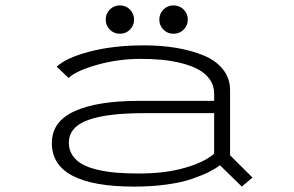

<svg xmlns="http://www.w3.org/2000/svg" viewBox="-20 -680 1090 711"><path d="M461.2 -570.2Q446 -555 424 -555Q402 -555 386.8 -570.2Q371.5 -585.5 371.5 -607.5Q371.5 -629.5 386.8 -644.8Q402 -660 424 -660Q446 -660 461.2 -644.8Q476.5 -629.5 476.5 -607.5Q476.5 -585.5 461.2 -570.2ZM660 -570.2Q644.5 -555 622.5 -555Q600.5 -555 585.2 -570.2Q570 -585.5 570 -607.5Q570 -629.5 585.2 -644.8Q600.5 -660 622.5 -660Q644.5 -660 660 -644.8Q675.5 -629.5 675.5 -607.5Q675.5 -585.5 660 -570.2ZM513 -512Q577 -512 632.5 -502.8Q688 -493.5 733.8 -474.8Q779.5 -456 805.8 -423Q832 -390 832 -346V-105L915 -22.5L875.5 11L794.5 -68Q777.5 -55 753.5 -43Q729.5 -31 691.5 -17.8Q653.5 -4.5 597.8 3.2Q542 11 477.5 11Q172 11 172 -150Q172 -230 256 -268.2Q340 -306.5 495 -306.5H773V-334Q773 -363 757 -385.8Q741 -408.5 715 -422.5Q689 -436.5 652.8 -445.8Q616.5 -455 579.2 -458.5Q542 -462 500.5 -462Q419 -462 341.5 -440.5Q264 -419 234 -391.5L190 -433Q225.5 -466.5 313 -489.2Q400.5 -512 513 -512ZM495 -37.5Q592.5 -37.5 665.5 -58.8Q738.5 -80 773 -111V-261H515.5Q448 -261 397.8 -255.2Q347.5 -249.5 310.2 -237Q273 -224.5 254 -203Q235 -181.5 235 -151.5Q235 -125 248.2 -105Q261.5 -85 284.2 -72.2Q307 -59.5 340.8 -51.5Q374.5 -43.5 411.8 -40.5Q449 -37.5 495 -37.5Z"/></svg>

Font: League Mono Extended UltraLight
Style: Regular
Weight: 200
Width: 9
Designer: Tyler Finck
Foundry: The League of Moveable Type / Tyler Finck
Version: Version 2.210